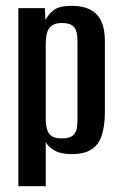

<svg xmlns="http://www.w3.org/2000/svg" viewBox="-20 -523 414 659"><path d="M43 116V-495H134L136 -454Q145 -473 164 -488Q183 -503 226 -503Q265 -503 290.5 -489.5Q316 -476 328 -449.5Q340 -423 340 -382V-140Q340 -90 329 -57.5Q318 -25 293 -9.5Q268 6 226 6Q189 6 168 -6Q147 -18 137 -35V116ZM192 -48Q212 -48 223 -53.5Q234 -59 239 -69Q244 -79 245 -92Q246 -105 246 -120V-371Q246 -386 245 -399Q244 -412 239 -422.5Q234 -433 223 -438.5Q212 -444 192 -444Q172 -444 161 -437Q150 -430 145 -419.5Q140 -409 138.5 -396Q137 -383 137 -372V-116Q137 -96 141 -80.5Q145 -65 156.5 -56.5Q168 -48 192 -48Z"/></svg>

Font: Alumni Sans SemiBold
Style: Regular
Weight: 600
Designer: Robert E. Leuschke
Foundry: Robert E. Leuschke
Version: Version 1.018